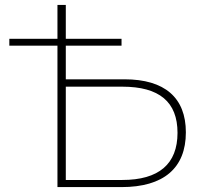

<svg xmlns="http://www.w3.org/2000/svg" viewBox="-20 -762 828 782"><path d="M214 0H475C646 0 737 -77 737 -223C737 -364 651 -439 487 -439H248V-576H475V-604H248V-742H214V-604H18V-576H214ZM478 -29H248V-409H478C629 -409 703 -347 703 -221C703 -94 627 -29 478 -29Z"/></svg>

Font: Chess Sans ExtraLight
Style: Regular
Weight: 275
Designer: Wolf Bōese
Foundry: Wolf Bōese
Version: Version 7.223;Glyphs 3.3 (3306)